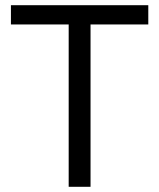

<svg xmlns="http://www.w3.org/2000/svg" viewBox="-20 -718 612 738"><path d="M22 0ZM328 -624V0H244V-624H22V-698H550V-624Z"/></svg>

Font: Aneliza
Style: Regular
Weight: 400
Designer: Mike Abbink, Paul van der Laan, Pieter van Rosmalen
Foundry: Bold Monday
Version: Version 3.001;September 8, 2019;FontCreator 11.5.0.2425 64-b